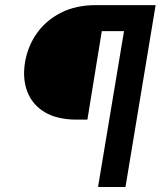

<svg xmlns="http://www.w3.org/2000/svg" viewBox="-20 -748 643 768"><path d="M372.1 0 476.1 -623.5H387.2L329.6 -269.5H287.6Q208.5 -269.5 158.9 -299.3Q109.4 -329.1 89.4 -381.1Q69.3 -433.1 80.1 -499Q91.3 -564.5 128.2 -616Q165 -667.5 224.6 -697.5Q284.2 -727.5 362.8 -727.5H602.5L481.9 0Z"/></svg>

Font: Inter Semi Bold
Style: Italic
Weight: 600
Italic angle: -9.39999°
Designer: Rasmus Andersson
Foundry: rsms
Version: Version 4.000;git-3c8e0fc